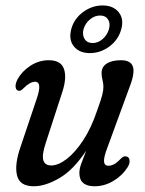

<svg xmlns="http://www.w3.org/2000/svg" viewBox="-20 -658 518 687"><path d="M432 -98Q442 -96.5 443.5 -84.8Q445 -73 436.5 -59.5Q417.5 -29.5 385.5 -10.5Q353.5 8.5 318.5 8.5Q264 8.5 264 -39Q264 -53.5 270.5 -71.8Q277 -90 288.5 -119Q242.5 -49.5 192.2 -20.5Q142 8.5 101 8.5Q50 8.5 40.8 -30.8Q31.5 -70 54 -134L111 -303.5Q132.5 -365.5 105.5 -365.5Q87.5 -365.5 64.5 -342.5Q53 -330.5 46 -333.5Q38 -334.5 36 -345.5Q34 -356.5 42.5 -374Q59 -403.5 89.2 -423Q119.5 -442.5 154.5 -442.5Q198 -442.5 208.8 -411.5Q219.5 -380.5 203.5 -330.5L143.5 -146Q129.5 -103.5 135 -84.8Q140.5 -66 163.5 -66Q188.5 -66 218.8 -89.2Q249 -112.5 277.8 -156.2Q306.5 -200 327 -261Q341.5 -301 345.8 -318Q350 -335 350 -346Q350 -360 346.8 -371.5Q343.5 -383 343.5 -397Q343.5 -418.5 361.8 -430.5Q380 -442.5 413 -442.5Q448.5 -442.5 455.8 -418.8Q463 -395 442.5 -343.5L364.5 -130.5Q351 -95.5 352.2 -80.2Q353.5 -65 368 -65Q377.5 -65 388 -70.2Q398.5 -75.5 413.5 -91.5Q424.5 -101.5 432 -98ZM301.5 -468Q264 -468 244.5 -491.8Q225 -515.5 235 -554Q245 -591 277.2 -614.8Q309.5 -638.5 347 -638.5Q385 -638.5 404.5 -614.5Q424 -590.5 414 -554Q404 -516 371.8 -492Q339.5 -468 301.5 -468ZM338 -602.5Q318.5 -602.5 301.8 -588.5Q285 -574.5 279 -554Q273.5 -533 282.8 -518.5Q292 -504 311.5 -504Q331 -504 347.5 -518.5Q364 -533 370 -554Q375.5 -574.5 366.5 -588.5Q357.5 -602.5 338 -602.5Z"/></svg>

Font: Fraunces 144pt S100
Style: Italic
Weight: 400
Italic angle: -16°
Version: Version 1.000; ttfautohint (v1.8.3)